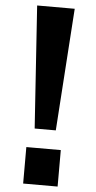

<svg xmlns="http://www.w3.org/2000/svg" viewBox="-64 -1038 540 1075"><g transform="rotate(5 205.5 -500.0)"><path d="M146.2 -312.5H265L311.2 -1000H100ZM108.8 0H302.5V-205H108.8Z"/></g></svg>

Font: Basalte Marquee
Style: Regular
Weight: 400
Designer: Ange Degheest & Benjamin Gomez & Eugénie Bidaut
Foundry: Velvetyne Type Foundry
Version: Version 1.000;FEAKit 1.0